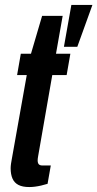

<svg xmlns="http://www.w3.org/2000/svg" viewBox="-20 -744 393 775"><path d="M98 11Q71 11 54.5 2.5Q38 -6 30.5 -23Q23 -40 23 -65Q23 -73 24.5 -83.5Q26 -94 28 -104L88 -441H49L64 -527H105L150 -680H233L206 -527H264L249 -441H191L134 -114Q133 -110 132.5 -104.5Q132 -99 132 -97Q132 -86 136.5 -81Q141 -76 152 -76H185L172 -2Q159 2 146 5Q133 8 121 9.5Q109 11 98 11ZM238 -555 268 -724H353L292 -555Z"/></svg>

Font: Archivo ExtraCondensed SemiBold
Style: Italic
Weight: 600
Width: 2
Italic angle: -10°
Designer: Hector Gatti
Foundry: Omnibus-Type
Version: Version 2.001